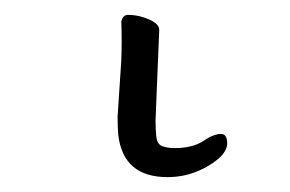

<svg xmlns="http://www.w3.org/2000/svg" viewBox="-20 42 390 258"><path d="M205 280Q146 280 139 224Q138 213 138 199L143 123Q144 97 143 71Q145 62 152 62Q162 62 172 65Q194 72 194 82L192 130L189 204Q189 216 190 225Q191 237 200 239Q206 241 215 241Q241 241 257 229Q268 222 277 222Q284 222 285 231Q287 242 276 253Q263 265 244.5 272.5Q226 280 205 280ZM139 225Q139 225 139 224ZM138 199ZM257 229Z"/></svg>

Font: LXGW WenKai TC Light
Style: Regular
Weight: 300
Designer: LXGW / Fontworks Inc.
Foundry: LXGW / Fontworks Inc.
Version: Version 1.330